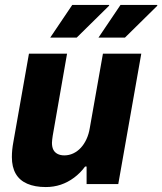

<svg xmlns="http://www.w3.org/2000/svg" viewBox="-20 -744 656 776"><path d="M165 12Q121 12 90 -1.5Q59 -15 43.5 -42Q28 -69 28 -109Q28 -124 29.5 -139Q31 -154 34 -170L97 -527H251L193 -195Q192 -187 191 -180Q190 -173 190 -167Q190 -150 195.5 -139Q201 -128 212.5 -122Q224 -116 240 -116Q259 -116 276 -124Q293 -132 306.5 -146.5Q320 -161 329.5 -181.5Q339 -202 343 -227L396 -527H551L458 0H330V-71H324Q305 -45 279.5 -26Q254 -7 225.5 2.5Q197 12 165 12ZM183 -592 272 -724H421V-721L290 -592ZM378 -592 467 -724H615L616 -721L485 -592Z"/></svg>

Font: Archivo SemiCondensed ExtraBold
Style: Italic
Weight: 800
Width: 4
Italic angle: -10°
Designer: Hector Gatti
Foundry: Omnibus-Type
Version: Version 2.001